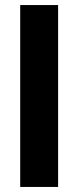

<svg xmlns="http://www.w3.org/2000/svg" viewBox="-20 -740 310 760"><path d="M60 0V-720H210V0Z"/></svg>

Font: Instrument Sans
Style: Bold
Weight: 700
Designer: Rodrigo Fuenzalida
Foundry: fragTYPE
Version: Version 1.000; ttfautohint (v1.8.4.7-5d5b);gftools[0.9.28]